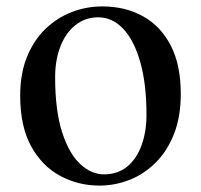

<svg xmlns="http://www.w3.org/2000/svg" viewBox="-20 -563 628 599"><path d="M290 16Q224 16 167.5 -14.5Q111 -45 77 -107Q43 -169 43 -264Q43 -333 64 -385Q85 -437 121 -472Q157 -507 203 -525Q249 -543 299 -543Q371 -543 426.5 -512Q482 -481 513 -420.5Q544 -360 544 -270Q544 -199 523 -145.5Q502 -92 466 -56Q430 -20 384.5 -2Q339 16 290 16ZM304 -19Q347 -19 376.5 -43Q406 -67 421.5 -109.5Q437 -152 437 -205Q437 -300 418 -368Q399 -436 365 -472.5Q331 -509 286 -509Q247 -509 216.5 -485.5Q186 -462 169 -419.5Q152 -377 152 -322Q152 -219 173.5 -151.5Q195 -84 230 -51.5Q265 -19 304 -19Z"/></svg>

Font: Early Summer Mincho SemiBold
Style: Regular
Weight: 600
Designer: GuiWonder
Version: Version 1.002